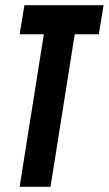

<svg xmlns="http://www.w3.org/2000/svg" viewBox="-20 -720 419 740"><path d="M360.8 -587.9H268L174.7 0H55.6L148.9 -587.9H55.7L74.1 -700H379.2Z"/></svg>

Font: Georama ExtraCondensed Thin
Style: Italic
Weight: 100
Width: 2
Italic angle: -9°
Designer: Jean-Baptiste Levee
Foundry: Production Type
Version: Version 1.001